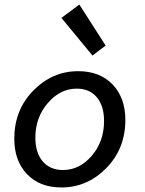

<svg xmlns="http://www.w3.org/2000/svg" viewBox="-20 -815 640 847"><path d="M251 12Q155 12 99 -47Q43 -106 43 -203Q43 -330 127 -415.5Q211 -501 325 -501Q421 -501 477 -442Q533 -383 533 -286Q533 -159 449 -73.5Q365 12 251 12ZM258 -65Q331 -65 385 -128Q439 -191 439 -281Q439 -348 407 -386Q375 -424 318 -424Q246 -424 191 -360.5Q136 -297 136 -208Q136 -141 168.5 -103Q201 -65 258 -65ZM388 -570 251 -736 330 -795 446 -614Z"/></svg>

Font: TypoPRO Source Code Pro
Style: Italic
Weight: 500
Italic angle: -11°
Monospace: yes
Designer: Paul D. Hunt, Teo Tuominen
Foundry: Adobe Systems Incorporated
Version: Version 1.030;PS 1.0;hotconv 1.0.84;makeotf.lib2.5.63406